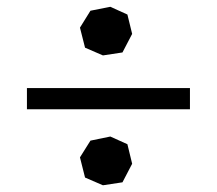

<svg xmlns="http://www.w3.org/2000/svg" viewBox="-20 -613 645 571"><path d="M544.9 -351.1V-288.1H60.1V-351.1ZM217.8 -145 232.9 -85 286.1 -62 344.2 -70.8 373 -126 358.9 -184.1 308.1 -207 249 -194.8ZM217.8 -530.8 232.9 -471.2 286.1 -448.2 344.2 -457 373 -512.2 358.9 -569.8 308.1 -592.8 249 -581.1Z"/></svg>

Font: Ortica Angular Bold
Style: Regular
Weight: 700
Designer: Benedetta Bovani
Foundry: Collletttivo
Version: Version 2.000;Glyphs 3.1.2 (3151)